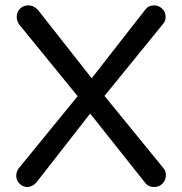

<svg xmlns="http://www.w3.org/2000/svg" viewBox="-20 -708 695 733"><path d="M42 -36.1Q42 -51.8 50.8 -64.5L276.4 -340.8L52.7 -615.2Q43.9 -628.9 43.9 -643.6Q43.9 -662.1 56.6 -674.8Q69.3 -687.5 87.9 -687.5Q98.6 -687.5 108.4 -682.6Q118.2 -677.7 125 -669.9L330.1 -409.2L535.2 -671.9Q546.9 -687.5 568.4 -687.5Q585.9 -687.5 599.1 -674.8Q612.3 -662.1 612.3 -644.5Q612.3 -629.9 604.5 -619.1L378.9 -341.8L604.5 -65.4Q613.3 -55.7 613.3 -39.1Q613.3 -20.5 600.6 -7.3Q587.9 5.9 568.4 5.9Q545.9 5.9 532.2 -12.7L324.2 -274.4L119.1 -11.7Q103.5 5.9 84 5.9Q67.4 5.9 54.7 -6.8Q42 -19.5 42 -36.1Z"/></svg>

Font: jf-openhuninn-1.0
Style: Regular
Weight: 400
Designer: [Kosugi Maru]
      Designed by Motoya company      

      [Varela Round]
      Joe Prince(Latin component); Avraham Co
Foundry: justfont CO.,LTD.
Version: 1.0